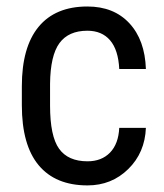

<svg xmlns="http://www.w3.org/2000/svg" viewBox="-20 -558 502 588"><path d="M248 -64Q291 -64 316.9 -90.6Q342.8 -117.2 345.2 -166.5H426.8Q423.8 -90.3 372.8 -40.3Q321.8 9.8 248 9.8Q149.9 9.8 98.4 -52Q46.9 -113.8 46.9 -235.8V-293.9Q46.9 -413.6 98.1 -475.8Q149.4 -538.1 247.6 -538.1Q328.6 -538.1 376.2 -486.8Q423.8 -435.5 426.8 -346.7H345.2Q342.3 -405.3 317.1 -434.6Q292 -463.9 247.6 -463.9Q189.9 -463.9 162.1 -426Q134.3 -388.2 133.3 -301.8V-234.4Q133.3 -141.1 160.9 -102.5Q188.5 -64 248 -64Z"/></svg>

Font: MAUL Condensed
Style: Condensed Regular
Weight: 400
Designer: MAUL
Version: Version 1.0; 2020; ttfautohint (v1.8.3)